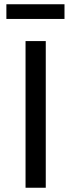

<svg xmlns="http://www.w3.org/2000/svg" viewBox="-20 -882 335 902"><path d="M195 0H100V-689H195ZM10 -793V-862H283V-793Z"/></svg>

Font: Statis Sans
Style: Regular
Weight: 400
Designer: bBox Type GmbH
Foundry: bBox Type GmbH
Version: Version 1.000